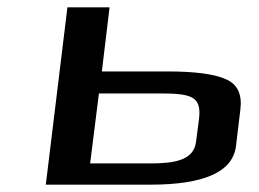

<svg xmlns="http://www.w3.org/2000/svg" viewBox="-20 -504 706 524"><path d="M390 0C538 0 615 -35 624 -105L636 -205C641 -246 629 -274 596 -288C565 -302 512 -309 438 -309H258L279 -484H164L105 0ZM390 -58H226L250 -249H416C503 -249 531 -241 523 -178L515 -117C509 -65 452 -58 390 -58Z"/></svg>

Font: Gamestation Extended
Style: Italic
Weight: 400
Width: 7
Designer: Jonas Hecksher
Foundry: Jonas Hecksher, Playtypeª, e-types AS
Version: Version 1.003